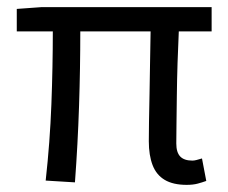

<svg xmlns="http://www.w3.org/2000/svg" viewBox="-20 -506 640 538"><path d="M503 12Q465 12 441.5 -2Q418 -16 407.5 -43.5Q397 -71 397 -110Q397 -129 397.5 -164Q398 -199 399 -243Q400 -287 400.5 -332.5Q401 -378 402 -418H205Q205 -316 201.5 -209Q198 -102 190 5L108 0Q120 -108 124 -214Q128 -320 128 -418H27V-481L96 -486H573V-418H481Q479 -377 477.5 -329.5Q476 -282 475.5 -237Q475 -192 474.5 -157Q474 -122 474 -104Q474 -79 485 -67.5Q496 -56 519 -56Q524 -56 530 -57.5Q536 -59 546 -62L558 1Q547 5 534 8.5Q521 12 503 12Z"/></svg>

Font: Source Code Pro
Style: Regular
Weight: 400
Monospace: yes
Designer: Paul D. Hunt, Teo Tuominen
Foundry: Adobe Systems Incorporated
Version: Version 1.018;hotconv 1.0.116;makeotfexe 2.5.65601